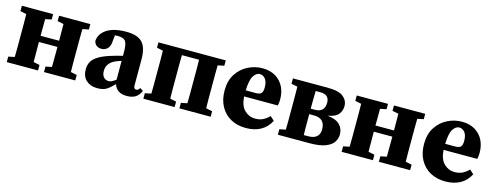

<svg xmlns="http://www.w3.org/2000/svg" viewBox="-22 -1037 4079 1590"><g transform="rotate(15 2017.0 -242.0)"><path d="M348 -437V-483H616V-437L563 -426Q562 -389 562 -347Q562 -305 562 -273V-210Q562 -178 562 -136.5Q562 -95 563 -58L616 -47V0H348V-47L401 -58Q401 -94 401.5 -139Q402 -184 402 -230H243Q243 -184 243.5 -139Q244 -94 244 -58L297 -47V0H29V-47L82 -58Q83 -95 83 -136.5Q83 -178 83 -210V-273Q83 -305 83 -347Q83 -389 82 -426L29 -437V-483H297V-437L244 -426Q244 -392 243.5 -353.5Q243 -315 243 -283H402Q402 -315 401.5 -353.5Q401 -392 401 -426Z M1060 14Q973 14 950 -58Q918 -24 888.5 -4.5Q859 15 807 15Q749 15 712.5 -18Q676 -51 676 -113Q676 -149 692 -178Q708 -207 750 -232Q792 -257 869 -279Q884 -284 904 -289Q924 -294 945 -299V-332Q945 -399 928.5 -423Q912 -447 864 -447Q857 -447 851 -447Q845 -447 837 -446L832 -402Q831 -353 809.5 -331Q788 -309 759 -309Q704 -309 692 -359Q696 -421 755 -460Q814 -499 922 -499Q1018 -499 1059.5 -455Q1101 -411 1101 -310V-86Q1101 -57 1123 -57Q1131 -57 1138 -61.5Q1145 -66 1153 -79L1180 -61Q1162 -21 1133.5 -3.5Q1105 14 1060 14ZM824 -139Q824 -102 841.5 -84Q859 -66 884 -66Q895 -66 907 -71Q919 -76 945 -94V-256Q932 -252 919.5 -247.5Q907 -243 898 -239Q864 -225 844 -199.5Q824 -174 824 -139Z M1200 0V-47L1253 -58Q1254 -95 1254 -136.5Q1254 -178 1254 -210V-273Q1254 -305 1254 -347Q1254 -389 1253 -426L1200 -437V-483H1777V-437L1723 -426Q1722 -389 1722 -347Q1722 -305 1722 -273V-210Q1722 -178 1722 -136.5Q1722 -95 1723 -58L1777 -47V0H1509V-47L1562 -58Q1563 -95 1563 -136.5Q1563 -178 1563 -210V-273Q1563 -306 1563 -350Q1563 -394 1562 -431H1415Q1414 -394 1414 -350Q1414 -306 1414 -273V-210Q1414 -178 1414 -136.5Q1414 -95 1415 -58L1468 -47V0Z M2079 -447Q2051 -447 2027.5 -412.5Q2004 -378 2001 -286H2086Q2122 -286 2134.5 -300.5Q2147 -315 2147 -349Q2147 -399 2127 -423Q2107 -447 2079 -447ZM2081 15Q2008 15 1952 -15.5Q1896 -46 1864 -103.5Q1832 -161 1832 -241Q1832 -325 1869.5 -382.5Q1907 -440 1966 -469.5Q2025 -499 2089 -499Q2155 -499 2201.5 -471Q2248 -443 2272 -395.5Q2296 -348 2296 -287Q2296 -258 2290 -234H2001Q2006 -155 2044.5 -117.5Q2083 -80 2135 -80Q2176 -80 2205 -95.5Q2234 -111 2256 -134L2291 -102Q2260 -43 2207 -14Q2154 15 2081 15Z M2353 -437V-483H2652Q2747 -483 2786 -451Q2825 -419 2825 -370Q2825 -333 2801.5 -302Q2778 -271 2711 -259Q2785 -250 2817 -217Q2849 -184 2849 -134Q2849 -101 2829.5 -70Q2810 -39 2761 -19.5Q2712 0 2623 0H2353V-47L2406 -58Q2407 -95 2407 -136.5Q2407 -178 2407 -210V-273Q2407 -305 2407 -347Q2407 -389 2406 -426ZM2560 -210Q2560 -177 2560 -133.5Q2560 -90 2561 -53H2601Q2647 -53 2671.5 -74.5Q2696 -96 2696 -137Q2696 -232 2600 -232H2560ZM2602 -431H2562Q2561 -398 2560.5 -357.5Q2560 -317 2560 -279H2596Q2638 -279 2658.5 -300.5Q2679 -322 2679 -361Q2679 -431 2602 -431Z M3219 -437V-483H3487V-437L3434 -426Q3433 -389 3433 -347Q3433 -305 3433 -273V-210Q3433 -178 3433 -136.5Q3433 -95 3434 -58L3487 -47V0H3219V-47L3272 -58Q3272 -94 3272.5 -139Q3273 -184 3273 -230H3114Q3114 -184 3114.5 -139Q3115 -94 3115 -58L3168 -47V0H2900V-47L2953 -58Q2954 -95 2954 -136.5Q2954 -178 2954 -210V-273Q2954 -305 2954 -347Q2954 -389 2953 -426L2900 -437V-483H3168V-437L3115 -426Q3115 -392 3114.5 -353.5Q3114 -315 3114 -283H3273Q3273 -315 3272.5 -353.5Q3272 -392 3272 -426Z M3789 -447Q3761 -447 3737.5 -412.5Q3714 -378 3711 -286H3796Q3832 -286 3844.5 -300.5Q3857 -315 3857 -349Q3857 -399 3837 -423Q3817 -447 3789 -447ZM3791 15Q3718 15 3662 -15.5Q3606 -46 3574 -103.5Q3542 -161 3542 -241Q3542 -325 3579.5 -382.5Q3617 -440 3676 -469.5Q3735 -499 3799 -499Q3865 -499 3911.5 -471Q3958 -443 3982 -395.5Q4006 -348 4006 -287Q4006 -258 4000 -234H3711Q3716 -155 3754.5 -117.5Q3793 -80 3845 -80Q3886 -80 3915 -95.5Q3944 -111 3966 -134L4001 -102Q3970 -43 3917 -14Q3864 15 3791 15Z"/></g></svg>

Font: Source Serif Pro
Style: Bold
Weight: 700
Designer: Frank Grießhammer
Foundry: Adobe Systems Incorporated
Version: Version 3.001;hotconv 1.0.111;makeotfexe 2.5.65597